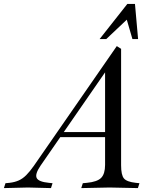

<svg xmlns="http://www.w3.org/2000/svg" viewBox="-90 -960 772 983"><path d="M-70 3 -62 -22 -41 -24Q-15 -27 5.5 -36Q26 -45 44.5 -63.5Q63 -82 84 -112L508 -724L530 -710V-114Q530 -64 544.5 -46.5Q559 -29 605 -24L624 -22L616 3L471 0L326 3L334 -22L355 -24Q408 -29 428 -49.5Q448 -70 448 -116V-621L496 -659L117 -111Q88 -68 98 -48.5Q108 -29 160 -24L179 -22L171 3L53 0ZM200 -258 219 -284H479L467 -258ZM420 -760 562 -940H601L617 -760H588L549 -894H596L454 -760Z"/></svg>

Font: Baskervville
Style: Italic
Weight: 400
Italic angle: -18°
Designer: ANRT
Foundry: ANRT
Version: Version 1.100